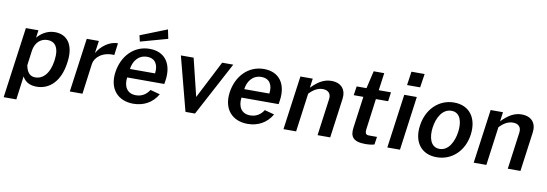

<svg xmlns="http://www.w3.org/2000/svg" viewBox="-63 -1195 5151 1808"><g transform="rotate(10 2512.0 -290.5)"><path d="M12 161H133L163 -64C194 -4 250 10 300 10C422 10 522 -81 546 -264C572 -441 496 -526 382 -526C299 -526 242 -476 215 -443L225 -516H105ZM271 -74C222 -74 191 -107 179 -174L198 -317C209 -392 259 -441 326 -441C391 -441 442 -397 424 -264C406 -134 345 -74 271 -74Z M616 0H737L776 -292C785 -353 853 -419 969 -411L984 -526C904 -526 827 -469 786 -397L803 -516H687Z M1425 -736 1170 -635 1184 -577 1443 -649ZM1125 -224H1480L1486 -262C1508 -417 1437 -526 1288 -526C1138 -526 1029 -411 1007 -252C985 -90 1077 10 1224 10C1321 10 1405 -34 1455 -121L1362 -146C1334 -101 1291 -73 1234 -73C1151 -73 1113 -136 1125 -224ZM1137 -307C1146 -380 1192 -448 1277 -448C1357 -448 1388 -388 1377 -307Z M2088 -516H1982L1797 -156L1709 -516H1587L1722 0H1813Z M2218 -224H2573L2579 -262C2601 -417 2530 -526 2381 -526C2231 -526 2122 -411 2100 -252C2078 -90 2170 10 2317 10C2414 10 2498 -34 2548 -121L2455 -146C2427 -101 2384 -73 2327 -73C2244 -73 2206 -136 2218 -224ZM2230 -307C2239 -380 2285 -448 2370 -448C2450 -448 2481 -388 2470 -307Z M2659 0H2780L2830 -369C2870 -412 2912 -436 2959 -436C3012 -436 3040 -405 3033 -354L2985 0H3106L3157 -375C3170 -466 3121 -526 3026 -526C2956 -526 2899 -492 2836 -427L2848 -516H2730Z M3584 -430 3596 -517H3479L3502 -684H3401L3362 -516H3268L3255 -430H3347L3306 -130C3294 -46 3320 4 3441 4C3480 4 3515 -1 3528 -7L3539 -81H3463C3436 -81 3422 -91 3428 -137L3467 -430Z M3878 -742H3752L3733 -611H3858ZM3843 -516H3723L3652 0H3773Z M4124 10C4273 10 4384 -100 4405 -256C4426 -413 4349 -526 4199 -526C4054 -526 3940 -416 3919 -255C3897 -99 3976 10 4124 10ZM4138 -72C4050 -72 4027 -166 4040 -260C4053 -354 4101 -445 4188 -445C4274 -445 4297 -355 4284 -260C4271 -166 4224 -72 4138 -72Z M4478 0H4599L4649 -369C4689 -412 4731 -436 4778 -436C4831 -436 4859 -405 4852 -354L4804 0H4925L4976 -375C4989 -466 4940 -526 4845 -526C4775 -526 4718 -492 4655 -427L4667 -516H4549Z"/></g></svg>

Font: United Sans SemiBold
Style: Italic
Weight: 600
Italic angle: -8°
Designer: Pablo Impallari, Rodrigo Fuenzalida (Modified by Dan O. Williams)
Version: Version 1.000;PS 001.000;hotconv 1.0.88;makeotf.lib2.5.64775